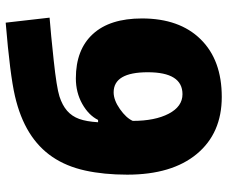

<svg xmlns="http://www.w3.org/2000/svg" viewBox="-84 -726 819 692"><g transform="rotate(-90 326.0 -379.5)"><path d="M43 -331.1Q43 -415 57.9 -482.7Q72.8 -550.3 106.7 -600.3Q140.6 -650.4 195.1 -684.1Q249.5 -717.8 326.2 -735.6Q402.8 -753.4 590.8 -769L608.9 -610.8Q552.2 -606.4 454.6 -595.9Q356.9 -585.4 325 -575.2Q293 -564.9 273.2 -547.6Q253.4 -530.3 243.9 -504.2Q234.4 -478 231.9 -436H240.2Q257.3 -470.2 298.3 -493.2Q339.4 -516.1 390.1 -516.1Q493.7 -516.1 549.8 -454.8Q606 -393.6 606 -277.8Q606 -142.6 531 -66.4Q456.1 9.8 323.2 9.8Q192.4 9.8 117.7 -80.1Q43 -169.9 43 -331.1ZM333 -131.8Q412.1 -131.8 412.1 -256.8Q412.1 -379.9 339.8 -379.9Q311.5 -379.9 279.3 -357.2Q247.1 -334.5 236.8 -311Q236.8 -231 262.7 -181.4Q288.6 -131.8 333 -131.8Z"/></g></svg>

Font: OpenSansExtrabold
Style: Regular
Weight: 800
Foundry: Ascender Corporation
Version: Version 1.10